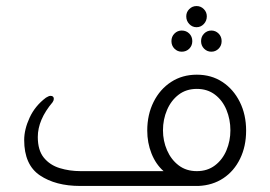

<svg xmlns="http://www.w3.org/2000/svg" viewBox="-20 -615 894 635"><path d="M630 -525Q616 -525 606 -535.5Q596 -546 596 -561Q596 -575 606 -585Q616 -595 630 -595Q644 -595 654 -585Q664 -575 664 -561Q664 -546 654 -535.5Q644 -525 630 -525ZM581 -444Q567 -444 557 -454Q547 -464 547 -479Q547 -494 557 -504Q567 -514 581 -514Q596 -514 606 -504Q616 -494 616 -479Q616 -464 606 -454Q596 -444 581 -444ZM645 -479Q645 -494 655 -504Q665 -514 679 -514Q693 -514 703 -504Q713 -494 713 -479Q713 -464 703 -454Q693 -444 679 -444Q665 -444 655 -454Q645 -464 645 -479ZM631 -368Q679 -368 715.5 -344Q752 -320 773 -278Q794 -236 794 -183Q794 -131 774 -90Q754 -49 718.5 -25.5Q683 -2 636 0H245Q164 0 112 -35Q60 -70 60 -152Q60 -187 78 -226Q96 -265 132 -292Q136 -294 139.5 -296Q143 -298 147 -298Q158 -298 158 -288Q158 -283 154 -277Q105 -219 105 -162Q105 -118 125 -93.5Q145 -69 177.5 -59Q210 -49 247 -49H521Q495 -72 481 -107.5Q467 -143 467 -183Q467 -236 488 -278Q509 -320 546 -344Q583 -368 631 -368ZM631 -49Q666 -49 691 -68Q716 -87 729 -118Q742 -149 742 -184Q742 -220 729 -251.5Q716 -283 691 -302Q666 -321 631 -321Q596 -321 571 -302Q546 -283 532.5 -251.5Q519 -220 519 -184Q519 -149 532.5 -118Q546 -87 571 -68Q596 -49 631 -49Z"/></svg>

Font: Zain Light
Style: Regular
Weight: 300
Designer: Zain,Boutros
Foundry: Mobile Telecommunications Company (Zain), 2024
Version: Version 1.51; ttfautohint (v1.8.4)